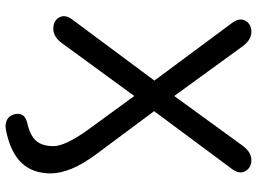

<svg xmlns="http://www.w3.org/2000/svg" viewBox="-138 -614 932 697"><g transform="rotate(90 328.5 -266.0)"><path d="M452 179Q430 183 414.5 174.5Q399 166 395 147Q387 112 425 102Q472 92 491.5 69.5Q511 47 511 7Q511 -36 453 -117L329 -287L137 -24Q114 7 85 7Q56 7 44 -14Q32 -35 50 -60L273 -360L63 -643Q44 -669 56 -690.5Q68 -712 96 -712Q125 -712 148 -681L329 -432L510 -681Q533 -712 562 -712Q589 -712 601.5 -690.5Q614 -669 595 -643L384 -359L538 -152Q577 -100 593.5 -58.5Q610 -17 610 16Q610 82 571.5 122.5Q533 163 452 179Z"/></g></svg>

Font: Chiron GoRound TC
Style: Regular
Weight: 400
Designer: Ryoko NISHIZUKA 西塚涼子 (kana, bopomofo & ideographs); Paul D. Hunt (Latin, Greek & Cyrillic); Sandoll Communications 산돌커뮤니
Foundry: Adobe
Version: Version 1.000;hotconv 1.1.1;makeotfexe 2.6.0